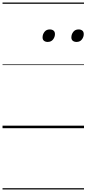

<svg xmlns="http://www.w3.org/2000/svg" viewBox="-20 -1015 685 1520"><path d="M357 -683Q340 -683 328.5 -692Q317 -701 317 -719Q317 -743 332 -762.5Q347 -782 374 -782Q392 -782 403.5 -773Q415 -764 415 -745Q415 -722 400 -702.5Q385 -683 357 -683ZM586 -683Q568 -683 556.5 -692Q545 -701 545 -719Q545 -743 560 -762.5Q575 -782 602 -782Q620 -782 631.5 -773Q643 -764 643 -745Q643 -722 628 -702.5Q613 -683 586 -683ZM0 475H645V485H0ZM0 -20H645V0H0ZM0 -505H645V-500H0ZM0 -995H645V-985H0Z"/></svg>

Font: Playwrite CZ Guides
Style: Regular
Weight: 400
Designer: Veronika Burian, José Scaglione
Foundry: TypeTogether
Version: Version 1.003